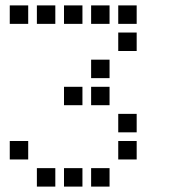

<svg xmlns="http://www.w3.org/2000/svg" viewBox="-20 -704 640 708"><path d="M17 -684Q16 -684 16 -684Q16 -684 16 -683V-617Q16 -616 16 -616Q16 -616 17 -616H83Q84 -616 84 -616Q84 -616 84 -617V-683Q84 -684 84 -684Q84 -684 83 -684ZM117 -684Q116 -684 116 -684Q116 -684 116 -683V-617Q116 -616 116 -616Q116 -616 117 -616H183Q184 -616 184 -616Q184 -616 184 -617V-683Q184 -684 184 -684Q184 -684 183 -684ZM217 -684Q216 -684 216 -684Q216 -684 216 -683V-617Q216 -616 216 -616Q216 -616 217 -616H283Q284 -616 284 -616Q284 -616 284 -617V-683Q284 -684 284 -684Q284 -684 283 -684ZM317 -684Q316 -684 316 -684Q316 -684 316 -683V-617Q316 -616 316 -616Q316 -616 317 -616H383Q384 -616 384 -616Q384 -616 384 -617V-683Q384 -684 384 -684Q384 -684 383 -684ZM417 -684Q416 -684 416 -684Q416 -684 416 -683V-617Q416 -616 416 -616Q416 -616 417 -616H483Q484 -616 484 -616Q484 -616 484 -617V-683Q484 -684 484 -684Q484 -684 483 -684ZM417 -584Q416 -584 416 -584Q416 -584 416 -583V-517Q416 -516 416 -516Q416 -516 417 -516H483Q484 -516 484 -516Q484 -516 484 -517V-583Q484 -584 484 -584Q484 -584 483 -584ZM317 -484Q316 -484 316 -484Q316 -484 316 -483V-417Q316 -416 316 -416Q316 -416 317 -416H383Q384 -416 384 -416Q384 -416 384 -417V-483Q384 -484 384 -484Q384 -484 383 -484ZM217 -384Q216 -384 216 -384Q216 -384 216 -383V-317Q216 -316 216 -316Q216 -316 217 -316H283Q284 -316 284 -316Q284 -316 284 -317V-383Q284 -384 284 -384Q284 -384 283 -384ZM317 -384Q316 -384 316 -384Q316 -384 316 -383V-317Q316 -316 316 -316Q316 -316 317 -316H383Q384 -316 384 -316Q384 -316 384 -317V-383Q384 -384 384 -384Q384 -384 383 -384ZM417 -284Q416 -284 416 -284Q416 -284 416 -283V-217Q416 -216 416 -216Q416 -216 417 -216H483Q484 -216 484 -216Q484 -216 484 -217V-283Q484 -284 484 -284Q484 -284 483 -284ZM17 -184Q16 -184 16 -184Q16 -184 16 -183V-117Q16 -116 16 -116Q16 -116 17 -116H83Q84 -116 84 -116Q84 -116 84 -117V-183Q84 -184 84 -184Q84 -184 83 -184ZM417 -184Q416 -184 416 -184Q416 -184 416 -183V-117Q416 -116 416 -116Q416 -116 417 -116H483Q484 -116 484 -116Q484 -116 484 -117V-183Q484 -184 484 -184Q484 -184 483 -184ZM117 -84Q116 -84 116 -84Q116 -84 116 -83V-17Q116 -16 116 -16Q116 -16 117 -16H183Q184 -16 184 -16Q184 -16 184 -17V-83Q184 -84 184 -84Q184 -84 183 -84ZM217 -84Q216 -84 216 -84Q216 -84 216 -83V-17Q216 -16 216 -16Q216 -16 217 -16H283Q284 -16 284 -16Q284 -16 284 -17V-83Q284 -84 284 -84Q284 -84 283 -84ZM317 -84Q316 -84 316 -84Q316 -84 316 -83V-17Q316 -16 316 -16Q316 -16 317 -16H383Q384 -16 384 -16Q384 -16 384 -17V-83Q384 -84 384 -84Q384 -84 383 -84Z"/></svg>

Font: Doto Black SemiBold
Style: Regular
Weight: 600
Monospace: yes
Version: Version 1.000